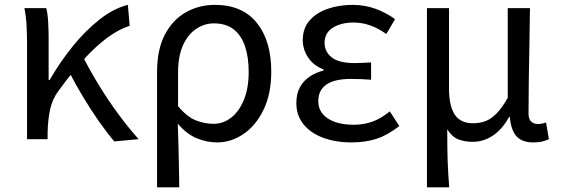

<svg xmlns="http://www.w3.org/2000/svg" viewBox="-20 -577 2326 796"><path d="M92.1 0V-394.4Q92.1 -427.2 90.3 -466.9Q88.6 -506.5 81.2 -543.4H171.8Q177.6 -521.5 179.6 -486.8Q181.6 -452.1 181.6 -416V-245.6H186Q229.2 -320.6 282.2 -385.9Q335.2 -451.2 393.7 -496.9Q452.2 -542.7 510.1 -556.8L517.6 -470.1Q472.6 -455.6 425.2 -420.9Q377.9 -386.1 327.8 -331.2Q277.6 -276.2 222.4 -200.1Q197.7 -167.5 188.1 -124.6Q178.6 -81.7 177.4 -28.3V0ZM453.9 9.3Q423.7 -26 390.3 -73.6Q357 -121.2 324.7 -174.8Q292.3 -228.5 265.7 -280.6L326 -337.7Q353.2 -284.1 390.5 -223.2Q427.8 -162.2 470.6 -104.1Q513.4 -46 554.8 0Z M631.1 199.6V-277.9Q631.1 -372.3 663.8 -434Q696.4 -495.7 750.8 -526.2Q805.2 -556.8 870.8 -556.8Q984.8 -556.8 1044.7 -482.3Q1104.6 -407.8 1104.6 -280Q1104.6 -187.5 1072.4 -121.5Q1040.3 -55.6 989 -21.1Q937.7 13.4 880.8 13.4Q837.3 13.4 795.6 -3.8Q753.9 -20.9 717 -64.5Q718.8 -15.4 719.9 26.3Q721 68 721.7 109.6Q722.5 151.2 723.3 199.6ZM865.6 -63.7Q905.7 -63.7 938.6 -89.4Q971.6 -115.2 991.3 -163.6Q1011 -212 1011 -278.8Q1011 -339.2 996 -384.5Q980.9 -429.8 949.1 -454.9Q917.3 -480.1 866.8 -480.1Q827.4 -480.1 793.5 -457.4Q759.5 -434.8 738.8 -389.7Q718.2 -344.6 718.2 -275.4V-136.8Q756.6 -91.3 793.1 -77.5Q829.7 -63.7 865.6 -63.7Z M1437.9 13.4Q1371 13.4 1319 -6.1Q1267 -25.6 1237.8 -62.4Q1208.6 -99.1 1208.6 -149.6Q1208.6 -188.8 1223.7 -215.9Q1238.9 -243 1264.6 -260Q1290.3 -277 1321.2 -284.4V-289.4Q1279.5 -305.2 1257.4 -338.7Q1235.2 -372.2 1235.2 -410.5Q1235.2 -460.1 1263.8 -492.5Q1292.4 -524.8 1339.5 -540.8Q1386.5 -556.8 1442.4 -556.8Q1491.6 -556.8 1535.9 -540.9Q1580.3 -524.9 1617.8 -497.6L1581.5 -436Q1549.8 -458.9 1516.2 -471.2Q1482.6 -483.6 1445.1 -483.6Q1394.9 -483.6 1360.3 -462.4Q1325.7 -441.2 1325.7 -399.5Q1325.7 -362.5 1355.4 -339Q1385 -315.5 1450.3 -315.5Q1466.5 -315.5 1482.7 -316.3Q1498.9 -317.2 1518.5 -318.2V-246.5Q1494.7 -248.5 1474.4 -249.1Q1454.1 -249.7 1433.5 -249.7Q1366.9 -249.7 1333.3 -226.5Q1299.6 -203.3 1299.6 -157.8Q1299.6 -112.1 1339 -86Q1378.4 -59.8 1447.4 -59.8Q1486.7 -59.8 1522.5 -72.1Q1558.3 -84.5 1596 -115.2L1635.5 -54.4Q1586.6 -16.3 1540.6 -1.4Q1494.6 13.4 1437.9 13.4Z M1750.1 199.6V-543.4H1841.5V-210.3Q1841.5 -138.9 1864.9 -102.5Q1888.4 -66 1941.3 -66Q1966.4 -66 1989.5 -73.6Q2012.6 -81.2 2036.2 -104.1Q2059.8 -126.9 2085 -171.4V-543.4H2177.1Q2176.3 -469.8 2174.9 -393.9Q2173.4 -318 2172.3 -244.8Q2171.2 -171.5 2171.2 -105.8Q2171.2 -83.3 2182 -73.1Q2192.7 -62.9 2210.4 -62.9Q2218.4 -62.9 2226.1 -64.4Q2233.8 -65.9 2243.8 -69.3L2255.6 0.1Q2243.9 5.7 2228.7 9.5Q2213.4 13.4 2190.6 13.4Q2144.3 13.4 2121.4 -11.9Q2098.6 -37.3 2093.4 -92.4H2091Q2061.6 -40 2022.9 -14.5Q1984.1 11 1940.2 11Q1906.6 11 1880.1 0.8Q1853.7 -9.5 1834.2 -41.2Q1834.2 -1.5 1834.6 29.5Q1835 60.5 1835.8 87.2Q1836.7 113.9 1838.3 140.7Q1839.9 167.5 1842.3 199.6Z"/></svg>

Font: Noto Sans KR Thin
Style: Regular
Weight: 100
Designer: Ryoko NISHIZUKA 西塚涼子 (kana, bopomofo & ideographs); Paul D. Hunt (Latin, Greek & Cyrillic); Sandoll Communications 산돌커뮤니
Foundry: Adobe
Version: Version 2.004-H2;hotconv 1.0.118;makeotfexe 2.5.65603